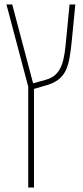

<svg xmlns="http://www.w3.org/2000/svg" viewBox="-20 -604 375 864"><path d="M107 240H133V-204L181 -218C282 -244 291 -306 303 -420L319 -584H293L275 -398C266 -311 248 -262 186 -245L129 -229L35 -584H9L107 -214Z"/></svg>

Font: Noto Sans Hebrew Condensed Thin
Style: Regular
Weight: 100
Width: 3
Designer: Monotype Design Team
Foundry: Monotype Imaging Inc.
Version: Version 2.004